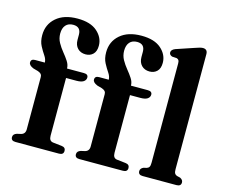

<svg xmlns="http://www.w3.org/2000/svg" viewBox="-104 -883 1201 1024"><g transform="rotate(15 497.0 -371.5)"><path d="M232 -81Q232 -51.5 254.5 -49L303 -43.5Q325 -41 325 -21.5Q325 0 300 0H59.5Q35 0 35 -20.5Q35 -37.5 55.5 -44L77.5 -49Q100.5 -55 100.5 -80.5V-369Q100.5 -379 95.8 -385Q91 -391 78 -396L51 -403.5Q25 -414 25 -430Q25 -449.5 48 -449.5H101.5Q101 -468 88.2 -486.5Q75.5 -505 62.8 -529Q50 -553 50 -587.5Q50 -647 92.8 -684.2Q135.5 -721.5 210.5 -721.5Q282 -721.5 319.2 -688.5Q356.5 -655.5 356.5 -610.5Q356.5 -579.5 340.5 -563.8Q324.5 -548 299.5 -548Q272 -548 255.2 -565.2Q238.5 -582.5 238.5 -611.5V-640Q238.5 -683.5 196 -683.5Q169.5 -683.5 155 -667Q140.5 -650.5 140.5 -620.5Q140.5 -593.5 153.2 -570.8Q166 -548 182.5 -528Q199 -508 211.5 -488.8Q224 -469.5 224 -449.5H316.5Q341 -449.5 341 -431Q341 -417 328.5 -408.2Q316 -399.5 289 -399.5H232ZM585 -81Q585 -51.5 607.5 -49L656 -43.5Q678 -41 678 -21.5Q678 0 653 0H412.5Q388 0 388 -20.5Q388 -37.5 408.5 -44L430.5 -49Q453.5 -55 453.5 -80.5V-369Q453.5 -379 448.8 -385Q444 -391 431 -396L404 -403.5Q378 -414 378 -430Q378 -449.5 401 -449.5H454.5Q454 -468 441.2 -486.5Q428.5 -505 415.8 -529Q403 -553 403 -587.5Q403 -647 445.8 -684.2Q488.5 -721.5 563.5 -721.5Q635 -721.5 672.2 -688.5Q709.5 -655.5 709.5 -610.5Q709.5 -579.5 693.5 -563.8Q677.5 -548 652.5 -548Q625 -548 608.2 -565.2Q591.5 -582.5 591.5 -611.5V-640Q591.5 -683.5 549 -683.5Q522.5 -683.5 508 -667Q493.5 -650.5 493.5 -620.5Q493.5 -593.5 506.2 -570.8Q519 -548 535.5 -528Q552 -508 564.5 -488.8Q577 -469.5 577 -449.5H669.5Q694 -449.5 694 -431Q694 -417 681.5 -408.2Q669 -399.5 642 -399.5H585ZM922 -716V-81Q922 -65 926 -58Q930 -51 938.5 -48L957 -43.5Q973.5 -35.5 973.5 -21Q973.5 0 948.5 0H762Q737.5 0 737.5 -21Q737.5 -35.5 754 -43.5L772.5 -48Q781.5 -51 785.5 -58Q789.5 -65 789.5 -81V-629Q789.5 -641.5 785.8 -647Q782 -652.5 774 -654.5L749 -656Q733 -661.5 733 -675Q733 -690.5 755 -699L853 -732Q883 -743 896 -743Q922 -743 922 -716Z"/></g></svg>

Font: Fraunces 72pt Soft SemiBold
Style: Regular
Weight: 600
Version: Version 1.000;[b76b70a41]